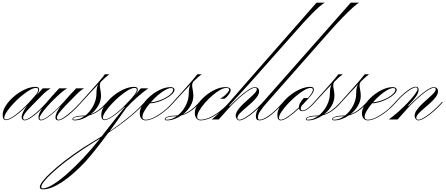

<svg xmlns="http://www.w3.org/2000/svg" viewBox="-63 -894 3335 1437"><path d="M-18 5Q-43 5 -43 -34Q-43 -67 -19.5 -103.5Q4 -140 41.5 -172Q79 -204 122 -224Q165 -244 204 -244Q230 -244 230 -224Q230 -208 210 -182H211L257 -233H316Q303 -225 288 -213.5Q273 -202 260 -189Q203 -132 170 -98Q137 -64 123.5 -45Q110 -26 110 -13Q110 2 122 2Q142 2 186.5 -32.5Q231 -67 279 -120L288 -130H296L289 -122Q257 -86 224.5 -56.5Q192 -27 164.5 -10Q137 7 121 7Q112 7 105.5 0.5Q99 -6 99 -16Q99 -48 140 -104Q112 -75 82 -50.5Q52 -26 25.5 -10.5Q-1 5 -18 5ZM-17 0Q5 0 49 -32Q93 -64 142 -114Q178 -152 200.5 -179Q223 -206 223 -223Q223 -236 206 -236Q187 -236 158 -219Q129 -202 96 -174.5Q63 -147 34.5 -116Q6 -85 -12.5 -57.5Q-31 -30 -31 -12Q-31 0 -17 0Z M374 7Q352 7 352 -16Q352 -46 390 -98Q339 -48 301 -20.5Q263 7 244 7Q225 7 225 -15Q225 -35 239 -61.5Q253 -88 287 -129Q321 -170 380 -233H440Q423 -224 397 -202Q371 -180 342.5 -152Q314 -124 289 -95.5Q264 -67 248.5 -44.5Q233 -22 233 -12Q233 2 245 2Q259 2 286 -15.5Q313 -33 347.5 -64Q382 -95 417 -134Q451 -175 507 -233H567Q557 -228 542.5 -217Q528 -206 511 -189Q457 -135 424.5 -100.5Q392 -66 377.5 -46Q363 -26 363 -13Q363 2 375 2Q389 2 414.5 -15Q440 -32 471 -59.5Q502 -87 532 -120L541 -130H549L542 -122Q509 -85 476 -55.5Q443 -26 416.5 -9.5Q390 7 374 7Z M549 -130H541L550 -140Q621 -218 664.5 -268Q708 -318 722 -338H755Q729 -319 692 -282Q684 -270 684 -257Q684 -244 688.5 -221.5Q693 -199 693 -176Q693 -138 671.5 -101.5Q650 -65 616 -39Q673 -59 729 -120L738 -130H746L739 -122Q674 -48 603 -30Q579 -13 551 -3Q523 7 495 7Q479 7 479 -3Q479 -14 503 -21.5Q527 -29 561 -29Q569 -29 576 -30Q612 -58 635.5 -103Q659 -148 659 -196Q659 -215 661.5 -230.5Q664 -246 672 -262Q649 -239 621.5 -209Q594 -179 559 -141ZM484 -3Q484 2 493 2Q531 2 568 -24Q565 -24 562 -24Q529 -24 506.5 -18Q484 -12 484 -3Z M720 5Q695 5 695 -34Q695 -67 718.5 -103.5Q742 -140 779.5 -172Q817 -204 860 -224Q903 -244 942 -244Q968 -244 968 -224Q968 -207 946 -179L947 -180L991 -233H1047Q1007 -205 961 -164Q915 -123 881 -85Q814 11 757 89Q837 35 902 -18.5Q967 -72 1010 -120L1019 -130H1027L1020 -122Q931 -22 747 101Q693 174 650 228Q607 282 575 317Q482 416 400 469.5Q318 523 259 523Q235 523 235 506Q235 486 269 447Q303 408 360.5 359Q418 310 490 259Q562 208 637 164Q668 146 697 127Q702 122 706 116Q726 90 748.5 61.5Q771 33 800.5 -4.5Q830 -42 872 -94H868Q823 -50 782 -22.5Q741 5 720 5ZM721 0Q743 0 787 -31.5Q831 -63 880 -114Q927 -162 944 -185.5Q961 -209 961 -223Q961 -236 944 -236Q925 -236 896 -219Q867 -202 834 -174.5Q801 -147 772.5 -116Q744 -85 725.5 -57.5Q707 -30 707 -12Q707 0 721 0ZM246 505Q246 516 257 516Q286 516 333 487.5Q380 459 438.5 407.5Q497 356 561 288Q625 220 687 141Q665 154 642 169Q563 218 491.5 269Q420 320 365 367Q310 414 278 450.5Q246 487 246 505Z M1027 2Q1052 2 1086 -14Q1120 -30 1156 -57.5Q1192 -85 1223 -120L1232 -130H1240L1233 -122Q1201 -86 1163 -56.5Q1125 -27 1089 -10Q1053 7 1027 7Q1007 7 995 -7Q983 -21 983 -46Q983 -77 1005 -111Q1027 -145 1062 -175Q1097 -205 1137.5 -223.5Q1178 -242 1214 -242Q1227 -242 1235 -236.5Q1243 -231 1243 -223Q1243 -207 1225 -189.5Q1207 -172 1178.5 -156.5Q1150 -141 1118.5 -131Q1087 -121 1059 -121Q1035 -93 1019 -65.5Q1003 -38 1003 -19Q1003 2 1027 2ZM1217 -235Q1199 -235 1172.5 -220Q1146 -205 1117.5 -180.5Q1089 -156 1065 -128Q1092 -130 1121.5 -139.5Q1151 -149 1176.5 -163Q1202 -177 1217.5 -193Q1233 -209 1233 -223Q1233 -235 1217 -235Z M1240 -130H1232L1241 -140Q1312 -218 1355.5 -268Q1399 -318 1413 -338H1446Q1420 -319 1383 -282Q1375 -270 1375 -257Q1375 -244 1379.5 -221.5Q1384 -199 1384 -176Q1384 -138 1362.5 -101.5Q1341 -65 1307 -39Q1364 -59 1420 -120L1429 -130H1437L1430 -122Q1365 -48 1294 -30Q1270 -13 1242 -3Q1214 7 1186 7Q1170 7 1170 -3Q1170 -14 1194 -21.5Q1218 -29 1252 -29Q1260 -29 1267 -30Q1303 -58 1326.5 -103Q1350 -148 1350 -196Q1350 -215 1352.5 -230.5Q1355 -246 1363 -262Q1340 -239 1312.5 -209Q1285 -179 1250 -141ZM1175 -3Q1175 2 1184 2Q1222 2 1259 -24Q1256 -24 1253 -24Q1220 -24 1197.5 -18Q1175 -12 1175 -3Z M1438 7Q1419 7 1407 -8.5Q1395 -24 1395 -48Q1395 -79 1416.5 -112.5Q1438 -146 1473 -175.5Q1508 -205 1548 -223.5Q1588 -242 1625 -242Q1663 -242 1663 -219Q1663 -206 1649.5 -187Q1636 -168 1618 -155H1583Q1598 -162 1614 -175Q1630 -188 1641 -201.5Q1652 -215 1652 -223Q1652 -236 1631 -236Q1611 -236 1583 -220Q1555 -204 1525.5 -178.5Q1496 -153 1470.5 -123.5Q1445 -94 1429 -66.5Q1413 -39 1413 -19Q1413 2 1440 2Q1468 2 1504.5 -14Q1541 -30 1578 -58Q1615 -86 1646 -120L1655 -130H1663L1656 -122Q1623 -84 1584 -55Q1545 -26 1507.5 -9.5Q1470 7 1438 7Z M1729 7Q1718 7 1709.5 -3Q1701 -13 1701 -26Q1701 -47 1717 -70Q1733 -93 1756.5 -115.5Q1780 -138 1803.5 -158.5Q1827 -179 1843 -196Q1859 -213 1859 -225Q1859 -237 1845 -237Q1831 -237 1807 -222.5Q1783 -208 1754 -184Q1725 -160 1695.5 -131.5Q1666 -103 1641 -75L1574 0H1522Q1554 -26 1589.5 -61Q1625 -96 1655 -131L1790 -286L2306 -874H2369Q2353 -867 2326.5 -843.5Q2300 -820 2270 -789.5Q2240 -759 2210.5 -727Q2181 -695 2159 -669L1805 -270L1651 -102H1658Q1691 -136 1727.5 -168.5Q1764 -201 1795.5 -221.5Q1827 -242 1846 -242Q1857 -242 1866.5 -234.5Q1876 -227 1876 -211Q1876 -190 1859.5 -168Q1843 -146 1819 -124Q1795 -102 1771 -82Q1747 -62 1730.5 -44Q1714 -26 1714 -12Q1714 2 1730 2Q1745 2 1773 -15Q1801 -32 1834 -60Q1867 -88 1896 -120L1905 -130H1913L1906 -122Q1875 -86 1840.5 -57Q1806 -28 1776.5 -10.5Q1747 7 1729 7Z M1879 7Q1852 7 1852 -23Q1852 -70 1905 -130L2562 -874H2625Q2609 -866 2576.5 -836.5Q2544 -807 2501.5 -763.5Q2459 -720 2413 -668L1949 -142Q1903 -91 1885 -63Q1867 -35 1867 -15Q1867 2 1881 2Q1907 2 1952 -30.5Q1997 -63 2047 -120L2056 -130H2064L2057 -122Q2002 -60 1956.5 -26.5Q1911 7 1879 7Z M2038 7Q2013 7 2013 -34Q2013 -67 2036.5 -103.5Q2060 -140 2097.5 -172Q2135 -204 2178 -224Q2221 -244 2260 -244Q2286 -244 2286 -224Q2286 -205 2262 -176.5Q2238 -148 2202 -110Q2200 -108 2199 -107Q2188 -95 2188 -81Q2188 -67 2202 -67Q2216 -67 2236.5 -81Q2257 -95 2279 -120L2288 -130H2296L2289 -122Q2264 -94 2241 -78Q2218 -62 2201 -62Q2178 -62 2175 -83Q2136 -46 2098 -19.5Q2060 7 2038 7ZM2039 2Q2058 2 2094.5 -23.5Q2131 -49 2174 -90Q2174 -106 2182 -121.5Q2190 -137 2210 -160H2241Q2259 -180 2269 -196Q2279 -212 2279 -223Q2279 -236 2262 -236Q2243 -236 2214 -219Q2185 -202 2152 -174.5Q2119 -147 2090.5 -116Q2062 -85 2043.5 -57.5Q2025 -30 2025 -12Q2025 2 2039 2Z M2296 -130H2288L2297 -140Q2368 -218 2411.5 -268Q2455 -318 2469 -338H2502Q2476 -319 2439 -282Q2431 -270 2431 -257Q2431 -244 2435.5 -221.5Q2440 -199 2440 -176Q2440 -138 2418.5 -101.5Q2397 -65 2363 -39Q2420 -59 2476 -120L2485 -130H2493L2486 -122Q2421 -48 2350 -30Q2326 -13 2298 -3Q2270 7 2242 7Q2226 7 2226 -3Q2226 -14 2250 -21.5Q2274 -29 2308 -29Q2316 -29 2323 -30Q2359 -58 2382.5 -103Q2406 -148 2406 -196Q2406 -215 2408.5 -230.5Q2411 -246 2419 -262Q2396 -239 2368.5 -209Q2341 -179 2306 -141ZM2231 -3Q2231 2 2240 2Q2278 2 2315 -24Q2312 -24 2309 -24Q2276 -24 2253.5 -18Q2231 -12 2231 -3Z M2493 -130H2485L2494 -140Q2565 -218 2608.5 -268Q2652 -318 2666 -338H2699Q2673 -319 2636 -282Q2628 -270 2628 -257Q2628 -244 2632.5 -221.5Q2637 -199 2637 -176Q2637 -138 2615.5 -101.5Q2594 -65 2560 -39Q2617 -59 2673 -120L2682 -130H2690L2683 -122Q2618 -48 2547 -30Q2523 -13 2495 -3Q2467 7 2439 7Q2423 7 2423 -3Q2423 -14 2447 -21.5Q2471 -29 2505 -29Q2513 -29 2520 -30Q2556 -58 2579.5 -103Q2603 -148 2603 -196Q2603 -215 2605.5 -230.5Q2608 -246 2616 -262Q2593 -239 2565.5 -209Q2538 -179 2503 -141ZM2428 -3Q2428 2 2437 2Q2475 2 2512 -24Q2509 -24 2506 -24Q2473 -24 2450.5 -18Q2428 -12 2428 -3Z M2690 2Q2715 2 2749 -14Q2783 -30 2819 -57.5Q2855 -85 2886 -120L2895 -130H2903L2896 -122Q2864 -86 2826 -56.5Q2788 -27 2752 -10Q2716 7 2690 7Q2670 7 2658 -7Q2646 -21 2646 -46Q2646 -77 2668 -111Q2690 -145 2725 -175Q2760 -205 2800.5 -223.5Q2841 -242 2877 -242Q2890 -242 2898 -236.5Q2906 -231 2906 -223Q2906 -207 2888 -189.5Q2870 -172 2841.5 -156.5Q2813 -141 2781.5 -131Q2750 -121 2722 -121Q2698 -93 2682 -65.5Q2666 -38 2666 -19Q2666 2 2690 2ZM2880 -235Q2862 -235 2835.5 -220Q2809 -205 2780.5 -180.5Q2752 -156 2728 -128Q2755 -130 2784.5 -139.5Q2814 -149 2839.5 -163Q2865 -177 2880.5 -193Q2896 -209 2896 -223Q2896 -235 2880 -235Z M2903 -130H2895L2904 -140Q2948 -188 2987 -216.5Q3026 -245 3049 -245Q3070 -245 3070 -223Q3070 -201 3052 -174Q3034 -147 2990 -102H2997Q3030 -136 3066.5 -168.5Q3103 -201 3134.5 -221.5Q3166 -242 3185 -242Q3196 -242 3205.5 -234.5Q3215 -227 3215 -211Q3215 -190 3198.5 -168Q3182 -146 3158 -124Q3134 -102 3110 -82Q3086 -62 3069.5 -44Q3053 -26 3053 -12Q3053 2 3069 2Q3084 2 3112 -15Q3140 -32 3173 -60Q3206 -88 3235 -120L3244 -130H3252L3245 -122Q3213 -86 3178.5 -57Q3144 -28 3115 -10.5Q3086 7 3068 7Q3057 7 3048.5 -3Q3040 -13 3040 -26Q3040 -47 3056 -70Q3072 -93 3095.5 -115.5Q3119 -138 3142.5 -158.5Q3166 -179 3182 -196Q3198 -213 3198 -225Q3198 -237 3184 -237Q3170 -237 3146 -222.5Q3122 -208 3093 -184Q3064 -160 3034.5 -131.5Q3005 -103 2980 -75L2913 0H2847Q2883 -26 2921 -60Q2959 -94 2991 -128Q3023 -162 3042.5 -188.5Q3062 -215 3062 -227Q3062 -240 3048 -240Q3036 -240 3013 -226.5Q2990 -213 2963.5 -190.5Q2937 -168 2912 -140Z"/></svg>

Font: Ballet 72pt
Style: Regular
Weight: 400
Designer: Maximiliano R. Sproviero
Foundry: Omnibus-Type
Version: Version 1.100; ttfautohint (v1.8.3)